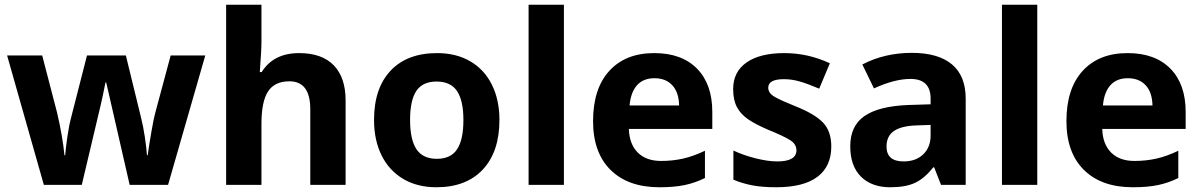

<svg xmlns="http://www.w3.org/2000/svg" viewBox="-20 -780 5065 810"><path d="M10 -546H158L221 -304Q244 -205 252 -125H255Q257 -153 264 -201.5Q271 -250 280 -284L347 -546H511L575 -284Q584 -249 591 -202.5Q598 -156 600 -125H603Q608 -162 618.5 -223Q629 -284 635 -304L700 -546H846L689 0H527L449 -341L428 -432H425Q413 -372 406 -342L325 0H165Z M934 -760H1083V-605Q1083 -567 1076 -476H1084Q1134 -556 1242 -556Q1338 -556 1388 -504.5Q1438 -453 1438 -356V0H1289V-319Q1289 -437 1201 -437Q1139 -437 1111 -394.5Q1083 -352 1083 -257V0H934Z M1558 -274Q1558 -408 1628 -482Q1698 -556 1824 -556Q1905 -556 1964.5 -521Q2024 -486 2055.5 -422Q2087 -358 2087 -274Q2087 -140 2017 -65Q1947 10 1821 10Q1740 10 1680.5 -25.5Q1621 -61 1589.5 -125Q1558 -189 1558 -274ZM1935 -274Q1935 -356 1908 -396Q1881 -436 1822 -436Q1763 -436 1736.5 -396.5Q1710 -357 1710 -274Q1710 -191 1737 -150.5Q1764 -110 1823 -110Q1882 -110 1908.5 -150.5Q1935 -191 1935 -274Z M2210 -760H2359V0H2210Z M2482 -269Q2482 -406 2550.5 -481Q2619 -556 2740 -556Q2856 -556 2920.5 -490.5Q2985 -425 2985 -308V-236H2633Q2635 -172 2670.5 -136.5Q2706 -101 2769 -101Q2818 -101 2862 -111Q2906 -121 2954 -144V-29Q2914 -9 2869.5 0.5Q2825 10 2762 10Q2630 10 2556 -63Q2482 -136 2482 -269ZM2845 -335Q2844 -390 2816.5 -420Q2789 -450 2741 -450Q2694 -450 2667.5 -420.5Q2641 -391 2636 -335Z M3074 -22V-145Q3116 -125 3168 -112Q3220 -99 3259 -99Q3340 -99 3340 -146Q3340 -172 3313 -189Q3286 -206 3222 -232Q3168 -255 3136.5 -276.5Q3105 -298 3089 -328Q3073 -358 3073 -404Q3073 -477 3129.5 -516.5Q3186 -556 3289 -556Q3389 -556 3481 -513L3436 -406Q3389 -426 3355 -436Q3321 -446 3287 -446Q3221 -446 3221 -410Q3221 -387 3248 -371.5Q3275 -356 3335 -332Q3416 -300 3451.5 -263.5Q3487 -227 3487 -162Q3487 -78 3428.5 -34Q3370 10 3254 10Q3196 10 3154 2Q3112 -6 3074 -22Z M3567 -163Q3567 -249 3627 -290.5Q3687 -332 3811 -337L3906 -340V-364Q3906 -447 3821 -447Q3754 -447 3667 -407L3618 -508Q3712 -557 3827 -557Q3938 -557 3996 -508.5Q4054 -460 4054 -364V0H3950L3921 -74H3917Q3880 -27 3840 -8.5Q3800 10 3736 10Q3657 10 3612 -35Q3567 -80 3567 -163ZM3906 -208V-253L3848 -251Q3783 -249 3751.5 -227.5Q3720 -206 3720 -162Q3720 -99 3792 -99Q3844 -99 3875 -129Q3906 -159 3906 -208Z M4207 -760H4356V0H4207Z M4479 -269Q4479 -406 4547.5 -481Q4616 -556 4737 -556Q4853 -556 4917.5 -490.5Q4982 -425 4982 -308V-236H4630Q4632 -172 4667.5 -136.5Q4703 -101 4766 -101Q4815 -101 4859 -111Q4903 -121 4951 -144V-29Q4911 -9 4866.5 0.5Q4822 10 4759 10Q4627 10 4553 -63Q4479 -136 4479 -269ZM4842 -335Q4841 -390 4813.5 -420Q4786 -450 4738 -450Q4691 -450 4664.5 -420.5Q4638 -391 4633 -335Z"/></svg>

Font: OpenSansMMV
Style: Bold
Weight: 700
Foundry: Ascender Corporation
Version: Version 4.001